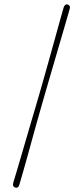

<svg xmlns="http://www.w3.org/2000/svg" viewBox="-20 -756 385 899"><path d="M186 -300.5Q179.5 -278 167.8 -237Q156 -196 142.2 -146.2Q128.5 -96.5 114.8 -46.5Q101 3.5 89.2 44.8Q77.5 86 70.5 109.5Q65 127 50.5 122Q37.5 117.5 42 100Q49.5 75.5 61.8 34Q74 -7.5 88.5 -57.2Q103 -107 117.5 -156.5Q132 -206 144 -246.5Q156 -287 162.5 -309.5Q169 -332 180.5 -372.5Q192 -413 206 -462.8Q220 -512.5 233.8 -562.5Q247.5 -612.5 259.2 -654.5Q271 -696.5 278 -721Q284.5 -739.5 298 -734.5Q311.5 -729.5 306 -713Q299 -689 287 -647.2Q275 -605.5 260.2 -555.2Q245.5 -505 231 -455.2Q216.5 -405.5 204.5 -364.5Q192.5 -323.5 186 -300.5Z"/></svg>

Font: Fraunces 144pt Soft Light
Style: Regular
Weight: 300
Version: Version 1.000;[0bf87f6ff]